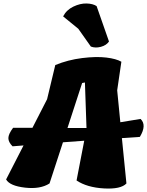

<svg xmlns="http://www.w3.org/2000/svg" viewBox="-20 -1080 844 1101"><path d="M55 -347H166L250 -511L297 -707Q370 -737 451 -747Q532 -757 589.5 -750Q647 -743 676 -726L652 -562L670 -379L786 -398Q823 -363 782 -295L679 -288L705 -28Q673 6 576 0.5Q479 -5 419 -45L463 -273L341 -264L264 -28Q211 6 123.5 -4Q36 -14 15 -51L115 -246L52 -241Q28 -265 28 -288Q28 -311 55 -347ZM367 -346H476L467 -607L451 -604ZM501 -813 429 -915 342 -986Q361 -1023 400.5 -1042Q440 -1061 476.5 -1060Q513 -1059 534 -1045L605 -842Q590 -820 558.5 -811.5Q527 -803 501 -813Z"/></svg>

Font: Tillana ExtraBold
Style: Regular
Weight: 800
Designer: Lipi Raval (Devanagari, Latin), Jonny Pinhorn (Latin)
Foundry: Indian Type Foundry
Version: Version 2.003;PS 1.0;hotconv 1.0.79;makeotf.lib2.5.61930; tt